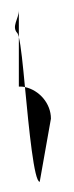

<svg xmlns="http://www.w3.org/2000/svg" viewBox="-20 -545 146 377"><path d="M14 -480C15 -479 16 -476 17 -472V-525C17 -508 2 -493 14 -480ZM17 -375C21 -375 25 -375 29 -374C25 -417 21 -456 17 -472ZM29 -374C37 -290 47 -188 58 -188L80 -312C80 -342 57 -368 29 -374Z"/></svg>

Font: bitstorm
Style: maxcn
Weight: 400
Version: Version 0.2